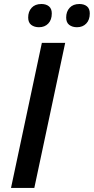

<svg xmlns="http://www.w3.org/2000/svg" viewBox="-20 -925 462 945"><path d="M34.2 0 186 -713.9H300.8L148.9 0ZM118.7 -838.9Q118.7 -868.2 135.7 -886.7Q152.8 -905.3 183.6 -905.3Q207 -905.3 220.9 -893.8Q234.9 -882.3 234.9 -858.9Q234.9 -827.1 217.5 -809.1Q200.2 -791 171.9 -791Q148.9 -791 133.8 -802.5Q118.7 -814 118.7 -838.9ZM305.7 -838.9Q305.7 -868.2 322.8 -886.7Q339.8 -905.3 370.6 -905.3Q394 -905.3 408 -893.8Q421.9 -882.3 421.9 -858.9Q421.9 -827.1 404.5 -809.1Q387.2 -791 358.9 -791Q335.9 -791 320.8 -802.5Q305.7 -814 305.7 -838.9Z"/></svg>

Font: Open Sans Semibold
Style: Italic
Weight: 600
Italic angle: -12°
Foundry: Ascender Corporation
Version: Version 1.10